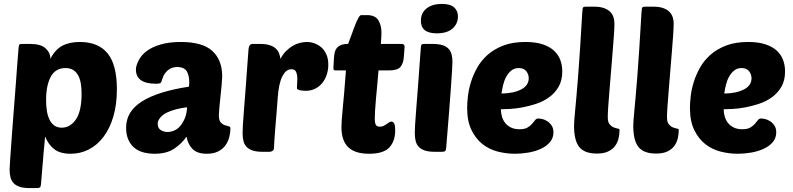

<svg xmlns="http://www.w3.org/2000/svg" viewBox="-20 -774 4042 979"><path d="M387 -560Q481 -560 528.5 -502Q576 -444 576 -319Q576 -241 558 -180Q540 -119 508 -76.5Q476 -34 433 -12Q390 10 340 10Q287 10 257 -13Q227 -36 210 -78Q207 -42 205 -23Q203 -4 202 7.5Q201 19 200.5 28Q200 37 198.5 52Q197 67 195 93Q193 119 189 165Q188 177 184 181Q180 185 167 185H131Q100 185 80.5 178.5Q61 172 49.5 160Q38 148 33.5 130.5Q29 113 29 90Q29 80 32 36Q35 -8 39.5 -69.5Q44 -131 49.5 -202Q55 -273 60 -337.5Q65 -402 68.5 -452Q72 -502 74 -521Q75 -543 79 -547Q82 -550 95 -550H134Q188 -550 212.5 -527.5Q237 -505 237 -474Q260 -520 296.5 -540Q333 -560 387 -560ZM314 -427Q263 -427 239 -383Q215 -339 215 -263Q215 -237 218.5 -212Q222 -187 231 -167Q240 -147 255.5 -135Q271 -123 295 -123Q338 -123 367 -165Q396 -207 396 -297Q396 -322 392.5 -345.5Q389 -369 380 -387Q371 -405 355 -416Q339 -427 314 -427Z M934 -227Q906 -224 879 -217Q852 -210 831 -200Q810 -190 797 -174Q784 -158 784 -145Q784 -120 800 -110.5Q816 -101 834 -101Q851 -101 868.5 -108.5Q886 -116 899 -131.5Q912 -147 922 -170Q932 -193 934 -227ZM623 -123Q623 -206 704 -257Q785 -308 943 -332Q944 -334 944.5 -339.5Q945 -345 945 -356Q945 -388 933 -409.5Q921 -431 883 -433Q862 -431 849 -424.5Q836 -418 826.5 -406.5Q817 -395 813.5 -387Q810 -379 804 -361Q802 -352 795.5 -349.5Q789 -347 775 -347Q673 -347 673 -420Q673 -439 687.5 -467Q702 -495 730.5 -515.5Q759 -536 802 -548Q845 -560 902 -560Q1013 -560 1063 -514Q1113 -468 1113 -384Q1113 -373 1110.5 -344.5Q1108 -316 1104.5 -284.5Q1101 -253 1098.5 -225Q1096 -197 1096 -186Q1096 -161 1105 -150.5Q1114 -140 1125.5 -136Q1137 -132 1146 -130Q1155 -128 1155 -120Q1155 -98 1149 -75Q1143 -52 1129.5 -33Q1116 -14 1092.5 -2Q1069 10 1035 10Q987 10 963 -13Q939 -36 931 -77Q907 -42 868.5 -16Q830 10 768 10Q738 10 711.5 3Q685 -4 665.5 -20Q646 -36 634.5 -61.5Q623 -87 623 -123Z M1539 -311Q1533 -311 1525.5 -311.5Q1518 -312 1511 -313.5Q1504 -315 1499 -317.5Q1494 -320 1494 -324Q1494 -337 1495 -348Q1496 -359 1496 -371Q1496 -393 1490 -407Q1484 -421 1466 -421Q1438 -421 1419.5 -384.5Q1401 -348 1396 -275Q1394 -243 1390.5 -202.5Q1387 -162 1384 -124.5Q1381 -87 1379 -58Q1377 -29 1377 -20Q1377 -10 1370 -5Q1363 0 1355 0H1319Q1288 0 1268.5 -6.5Q1249 -13 1237.5 -25Q1226 -37 1221.5 -54.5Q1217 -72 1217 -95Q1217 -110 1218.5 -137.5Q1220 -165 1224 -213.5Q1228 -262 1233.5 -336.5Q1239 -411 1247 -521Q1249 -550 1268 -550H1307Q1335 -550 1354 -544Q1373 -538 1385 -527.5Q1397 -517 1402.5 -503Q1408 -489 1410 -474Q1422 -497 1438.5 -513.5Q1455 -530 1473 -540.5Q1491 -551 1510 -555.5Q1529 -560 1545 -560Q1564 -560 1583.5 -553Q1603 -546 1619 -532Q1635 -518 1644.5 -496Q1654 -474 1654 -444Q1654 -417 1646 -393Q1638 -369 1623 -350.5Q1608 -332 1586.5 -321.5Q1565 -311 1539 -311Z M1910 -415Q1907 -377 1903.5 -340Q1900 -303 1897 -270Q1894 -237 1892.5 -211Q1891 -185 1891 -171Q1891 -145 1897 -136.5Q1903 -128 1917 -128Q1928 -128 1936 -132Q1944 -136 1951 -141Q1958 -146 1963.5 -150Q1969 -154 1976 -154Q1983 -154 1989 -146Q1995 -138 1995 -109Q1995 -54 1965 -22Q1935 10 1862 10Q1790 10 1755.5 -23.5Q1721 -57 1721 -126Q1721 -141 1722.5 -161.5Q1724 -182 1727 -215Q1730 -248 1734.5 -296Q1739 -344 1744 -415H1691Q1683 -415 1681.5 -418.5Q1680 -422 1680 -429L1683 -480Q1684 -493 1686.5 -505.5Q1689 -518 1696.5 -528Q1704 -538 1718 -544Q1732 -550 1755 -550Q1762 -568 1771 -593Q1780 -618 1789 -641.5Q1798 -665 1806.5 -681Q1815 -697 1822 -697H1851Q1893 -697 1909 -671Q1925 -645 1925 -609Q1925 -589 1922 -550H2027Q2043 -550 2043 -536L2039 -482Q2037 -452 2022.5 -433.5Q2008 -415 1963 -415Z M2197 0Q2166 0 2146.5 -6.5Q2127 -13 2115.5 -25Q2104 -37 2099.5 -54.5Q2095 -72 2095 -95Q2095 -110 2096.5 -137.5Q2098 -165 2102 -213.5Q2106 -262 2111.5 -336.5Q2117 -411 2125 -521Q2126 -543 2130 -547Q2133 -550 2146 -550H2185Q2216 -550 2235.5 -544Q2255 -538 2266.5 -526Q2278 -514 2282.5 -497Q2287 -480 2287 -459Q2287 -444 2285 -414Q2283 -384 2279.5 -332.5Q2276 -281 2270 -204.5Q2264 -128 2255 -20Q2254 -8 2250 -4Q2246 0 2233 0ZM2126 -668Q2126 -708 2155 -731Q2184 -754 2233 -754Q2276 -754 2295.5 -736.5Q2315 -719 2315 -690Q2315 -653 2287.5 -628.5Q2260 -604 2207 -604Q2126 -604 2126 -668Z M2606 10Q2562 10 2518.5 -1Q2475 -12 2440.5 -39Q2406 -66 2384 -111Q2362 -156 2362 -224Q2362 -249 2366 -284Q2370 -319 2381.5 -356Q2393 -393 2413.5 -429.5Q2434 -466 2467 -495Q2500 -524 2547 -542Q2594 -560 2659 -560Q2711 -560 2747 -548Q2783 -536 2805 -515.5Q2827 -495 2837 -468Q2847 -441 2847 -410Q2847 -364 2828.5 -332Q2810 -300 2780.5 -278.5Q2751 -257 2715 -245Q2679 -233 2644 -226.5Q2609 -220 2579.5 -218.5Q2550 -217 2534 -217Q2534 -198 2539.5 -179.5Q2545 -161 2556 -147Q2567 -133 2585 -124Q2603 -115 2629 -115Q2655 -115 2669.5 -123.5Q2684 -132 2693 -142.5Q2702 -153 2708.5 -161.5Q2715 -170 2726 -170Q2731 -170 2743.5 -167.5Q2756 -165 2769 -157Q2782 -149 2792 -135Q2802 -121 2802 -99Q2802 -70 2784 -49Q2766 -28 2737.5 -15Q2709 -2 2674 4Q2639 10 2606 10ZM2625 -427Q2603 -427 2587.5 -414.5Q2572 -402 2561.5 -383Q2551 -364 2545.5 -341Q2540 -318 2537 -297Q2599 -298 2637.5 -318Q2676 -338 2676 -375Q2676 -395 2663.5 -411Q2651 -427 2625 -427Z M3023 9Q2961 9 2934 -24Q2907 -57 2907 -133Q2907 -145 2908.5 -163Q2910 -181 2912.5 -209.5Q2915 -238 2919 -280Q2923 -322 2927.5 -382Q2932 -442 2937.5 -523Q2943 -604 2949 -711Q2950 -733 2954 -737Q2957 -740 2970 -740H3009Q3039 -740 3059 -733Q3079 -726 3091 -714Q3103 -702 3108 -686.5Q3113 -671 3113 -654Q3113 -634 3110.5 -596.5Q3108 -559 3104 -512Q3100 -465 3096 -414Q3092 -363 3088 -316.5Q3084 -270 3081.5 -233Q3079 -196 3079 -177Q3079 -151 3088.5 -140Q3098 -129 3109 -124.5Q3120 -120 3129.5 -118.5Q3139 -117 3139 -112Q3139 -90 3134 -68.5Q3129 -47 3116 -29.5Q3103 -12 3080.5 -1.5Q3058 9 3023 9Z M3325 9Q3263 9 3236 -24Q3209 -57 3209 -133Q3209 -145 3210.5 -163Q3212 -181 3214.5 -209.5Q3217 -238 3221 -280Q3225 -322 3229.5 -382Q3234 -442 3239.5 -523Q3245 -604 3251 -711Q3252 -733 3256 -737Q3259 -740 3272 -740H3311Q3341 -740 3361 -733Q3381 -726 3393 -714Q3405 -702 3410 -686.5Q3415 -671 3415 -654Q3415 -634 3412.5 -596.5Q3410 -559 3406 -512Q3402 -465 3398 -414Q3394 -363 3390 -316.5Q3386 -270 3383.5 -233Q3381 -196 3381 -177Q3381 -151 3390.5 -140Q3400 -129 3411 -124.5Q3422 -120 3431.5 -118.5Q3441 -117 3441 -112Q3441 -90 3436 -68.5Q3431 -47 3418 -29.5Q3405 -12 3382.5 -1.5Q3360 9 3325 9Z M3742 10Q3698 10 3654.5 -1Q3611 -12 3576.5 -39Q3542 -66 3520 -111Q3498 -156 3498 -224Q3498 -249 3502 -284Q3506 -319 3517.5 -356Q3529 -393 3549.5 -429.5Q3570 -466 3603 -495Q3636 -524 3683 -542Q3730 -560 3795 -560Q3847 -560 3883 -548Q3919 -536 3941 -515.5Q3963 -495 3973 -468Q3983 -441 3983 -410Q3983 -364 3964.5 -332Q3946 -300 3916.5 -278.5Q3887 -257 3851 -245Q3815 -233 3780 -226.5Q3745 -220 3715.5 -218.5Q3686 -217 3670 -217Q3670 -198 3675.5 -179.5Q3681 -161 3692 -147Q3703 -133 3721 -124Q3739 -115 3765 -115Q3791 -115 3805.5 -123.5Q3820 -132 3829 -142.5Q3838 -153 3844.5 -161.5Q3851 -170 3862 -170Q3867 -170 3879.5 -167.5Q3892 -165 3905 -157Q3918 -149 3928 -135Q3938 -121 3938 -99Q3938 -70 3920 -49Q3902 -28 3873.5 -15Q3845 -2 3810 4Q3775 10 3742 10ZM3761 -427Q3739 -427 3723.5 -414.5Q3708 -402 3697.5 -383Q3687 -364 3681.5 -341Q3676 -318 3673 -297Q3735 -298 3773.5 -318Q3812 -338 3812 -375Q3812 -395 3799.5 -411Q3787 -427 3761 -427Z"/></svg>

Font: Poetsen One
Style: Regular
Weight: 400
Designer: Pablo Impallari, Rodrigo Fuenzalida
Foundry: Pablo Impallari, Rodrigo Fuenzalida
Version: Version 1.001; ttfautohint (v0.93) -l 8 -r 50 -G 200 -x 14 -